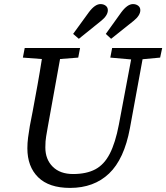

<svg xmlns="http://www.w3.org/2000/svg" viewBox="-20 -905 814 940"><path d="M323 15Q220 15 167 -37Q114 -89 114 -179Q114 -205 117.5 -232Q121 -259 126 -288L140 -360Q152 -424 163.5 -488Q175 -552 185 -616L92 -623L101 -670H372L363 -623L274 -616L214 -284Q210 -259 206 -237.5Q202 -216 202 -183Q202 -125 238 -89Q274 -53 338 -53Q403 -53 446.5 -76Q490 -99 517.5 -152.5Q545 -206 562 -295L622 -614L520 -623L529 -670H774L764 -623L678 -615L616 -277Q588 -126 514 -55.5Q440 15 323 15ZM338 -739 415 -845Q445 -885 472 -885Q487 -885 497.5 -877Q508 -869 508 -855Q508 -829 474 -802L366 -715ZM498 -739 574 -845Q604 -885 631 -885Q646 -885 656.5 -877Q667 -869 667 -855Q667 -829 633 -802L524 -715Z"/></svg>

Font: Source Serif 4 SmText
Style: Italic
Weight: 400
Italic angle: -12°
Designer: Frank Grießhammer
Foundry: Adobe
Version: Version 4.005;hotconv 1.1.0;makeotfexe 2.6.0